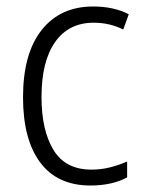

<svg xmlns="http://www.w3.org/2000/svg" viewBox="-20 -562 443 592"><path d="M259 10Q325 10 372 -15V-64Q347 -53 319.5 -46Q292 -39 262 -39Q182 -39 145 -99.5Q108 -160 108 -263Q108 -373 150 -432.5Q192 -492 269 -492Q318 -492 360 -471L377 -518Q331 -542 267 -542Q166 -542 108.5 -469.5Q51 -397 51 -262Q51 -132 104 -61Q157 10 259 10Z"/></svg>

Font: Noto Sans UI SemiCondensed Light
Style: Regular
Weight: 300
Width: 4
Designer: Monotype Design Team
Foundry: Monotype Imaging Inc.
Version: Version 1.901